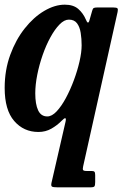

<svg xmlns="http://www.w3.org/2000/svg" viewBox="-23 -552 538 822"><path d="M-3 -175.5Q-3 -252 20.8 -317Q44.5 -382 82.8 -430.2Q121 -478.5 166.2 -505.2Q211.5 -532 254.5 -532Q291 -532 312 -513.8Q333 -495.5 344.5 -468.5Q354.5 -443 360.5 -467L371.5 -505.5Q374 -515 378 -517.5Q382 -520 393 -520H462Q476.5 -520 479.8 -516.2Q483 -512.5 480.5 -501L333 160Q330.5 171 332.5 175.5Q334.5 180 348 180H369Q378 180 381.2 183.2Q384.5 186.5 384.5 197.5V227Q384.5 241 381.5 245.5Q378.5 250 364.5 250H223Q205 250 199.8 247Q194.5 244 197.5 230.5L257.5 -30.5Q264 -59 241 -35Q222 -15.5 197 -1.2Q172 13 141.5 13Q78.5 13 37.8 -34Q-3 -81 -3 -175.5ZM326.5 -358Q326.5 -386 322.5 -411.2Q318.5 -436.5 306.8 -452.2Q295 -468 272 -468Q252 -468 231.8 -447.2Q211.5 -426.5 192.8 -392.2Q174 -358 159.5 -316.2Q145 -274.5 136.5 -231.8Q128 -189 128 -152.5Q128 -106 140.2 -79.8Q152.5 -53.5 179.5 -53.5Q199 -53.5 219.5 -75.2Q240 -97 259 -132.2Q278 -167.5 293.2 -208.5Q308.5 -249.5 317.5 -289Q326.5 -328.5 326.5 -358Z"/></svg>

Font: Besley* Narrow Semi
Style: Italic
Weight: 600
Width: 4
Italic angle: -13°
Designer: Owen Earl
Foundry: indestructible type*
Version: Version 3.000; ttfautohint (v1.8.3)